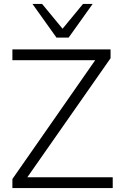

<svg xmlns="http://www.w3.org/2000/svg" viewBox="-20 -956 630 976"><path d="M43 0V-46L464 -650H43V-705H542V-660L119 -55H553V0ZM267 -765 145 -936H194L298 -810L402 -936H451L329 -765Z"/></svg>

Font: Mulish Light
Style: Regular
Weight: 300
Designer: Vernon Adams
Foundry: Vernon Adams
Version: Version 3.603; ttfautohint (v1.8.3)